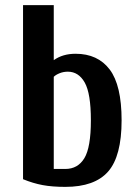

<svg xmlns="http://www.w3.org/2000/svg" viewBox="-20 -720 535 750"><path d="M70 -20V-700H190V-485Q225 -510 275 -510Q362 -510 408.5 -448.5Q455 -387 455 -250Q455 -110 402.5 -50Q350 10 235 10Q184 10 146.5 3Q109 -4 70 -20ZM235 -60Q284 -60 309.5 -102Q335 -144 335 -250Q335 -355 311 -397.5Q287 -440 245 -440Q228 -440 213 -434Q198 -428 190 -420V-60Z"/></svg>

Font: Cuprum
Style: Bold
Weight: 700
Designer: Jovanny Lemonad
Foundry: Jovanny Lemonad
Version: Version 2.000